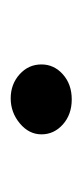

<svg xmlns="http://www.w3.org/2000/svg" viewBox="85 -228 157 368"><g transform="rotate(90 164.0 -43.5)"><path d="M103 -44Q103 -68 122 -85Q141 -102 170 -102Q199 -102 218 -85Q237 -68 237 -44Q237 -20 216 -2.5Q195 15 168 15Q141 15 122 -2Q103 -19 103 -44Z"/></g></svg>

Font: KaTeX_Fraktur
Style: Bold
Weight: 700
Version: Version 1.1; ttfautohint (v1.3)